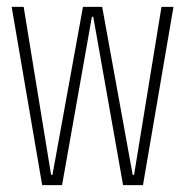

<svg xmlns="http://www.w3.org/2000/svg" viewBox="-20 -540 540 560"><path d="M103 0 14 -520H49L129 -30H133L222 -520H278L367 -30H371L451 -520H486L397 0H339L252 -491H248L161 0Z"/></svg>

Font: M PLUS 1 Code ExtraLight
Style: Regular
Weight: 250
Designer: Coji Morishita
Foundry: UNDERFOREST DESIGN
Version: Version 1.002